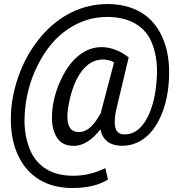

<svg xmlns="http://www.w3.org/2000/svg" viewBox="-20 -719 916 960"><path d="M585.4 9.8C587.4 9.8 589.4 9.8 591.3 9.8C634.3 9.8 673.8 -4.4 709 -33.2C744.1 -62 772.5 -105.5 793.9 -162.6C814.9 -219.7 825.7 -285.2 825.7 -358.4C825.7 -424.8 814 -484.4 790 -536.6C742.2 -641.6 649.4 -696.8 522.9 -698.7C521 -698.7 518.6 -698.7 516.6 -698.7C391.1 -698.7 272 -641.6 180.2 -530.3C133.8 -474.1 98.1 -410.2 72.3 -337.4C46.9 -265.1 34.2 -194.3 34.2 -125.5C34.2 -123.5 34.2 -122.1 34.2 -120.1C34.2 -51.8 46.9 8.8 71.8 61C122.1 165.5 215.8 220.7 340.3 221.2C415 221.2 474.6 207 520 178.7L506.8 121.6C454.1 147 401.4 159.7 349.1 159.7C346.2 159.7 343.8 159.7 341.3 159.7C288.6 159.2 244.1 147.5 207.5 124C170.9 100.1 144.5 66.9 127.4 23.4C110.8 -20 102.5 -66.4 102.5 -116.7C102.5 -124 102.5 -131.3 103 -138.7C106.9 -229.5 128.9 -314.5 168.9 -393.6C208.5 -472.7 258.8 -532.7 319.3 -573.2C379.9 -613.8 444.8 -634.3 514.6 -634.3C516.6 -634.3 519 -634.3 521 -634.3C576.2 -633.3 622.6 -621.6 660.2 -598.6C697.8 -575.7 724.6 -543.5 740.7 -501.5C756.8 -459.5 765.1 -413.1 765.1 -362.8C765.1 -356.4 765.1 -349.6 764.6 -342.8C761.2 -254.9 744.6 -183.6 715.8 -128.9C686.5 -74.2 648.9 -46.9 603.5 -46.9C602.1 -46.9 600.1 -46.9 598.6 -46.9C568.8 -47.9 553.7 -68.4 553.7 -107.9C553.7 -109.9 553.7 -112.3 553.7 -114.3C553.7 -123 555.2 -138.2 558.6 -159.7L623.5 -432.1C580.1 -465.3 536.1 -482.4 490.7 -483.4C489.7 -483.4 488.8 -483.4 487.8 -483.4C446.8 -483.4 408.2 -469.2 373 -440.9C337.4 -412.1 307.6 -370.6 282.7 -316.4C257.8 -261.7 244.1 -208 240.7 -155.8C240.2 -147 239.7 -138.2 239.7 -129.9C239.7 -91.3 248 -58.1 264.6 -31.2C281.2 -4.4 308.6 9.8 346.2 10.3C347.2 10.3 347.7 10.3 348.6 10.3C394.5 10.3 439 -17.1 482.4 -72.3C490.7 -22 527.3 8.3 585.4 9.8ZM319.3 -171.4C330.6 -248.5 351.6 -309.6 382.3 -354.5C413.1 -398.9 450.2 -421.4 493.2 -421.4C495.1 -421.4 496.6 -421.4 498 -421.4C516.1 -420.9 533.2 -416.5 550.3 -407.2L485.4 -160.2L484.9 -154.8L469.2 -128.9C439.9 -82 408.7 -58.6 375 -58.6C374 -58.6 372.6 -58.6 371.6 -58.6C335 -59.6 316.9 -85.4 316.9 -136.7C316.9 -139.2 316.9 -141.1 316.9 -143.6Z"/></svg>

Font: Roboto
Style: Italic
Weight: 400
Italic angle: -12°
Designer: Google
Version: Version 2.137; 2017